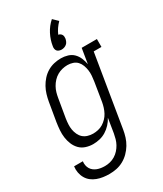

<svg xmlns="http://www.w3.org/2000/svg" viewBox="-239 -858 983 1158"><g transform="rotate(-30 252.5 -278.5)"><path d="M165 213Q143 213 121.5 210Q100 207 80 199.5Q60 192 44 179.5Q28 167 17.5 149Q7 131 3 109.5Q-1 88 2 66H63Q61 80 63.5 93.5Q66 107 72.5 118Q79 129 89.5 137Q100 145 112 149.5Q124 154 137.5 156Q151 158 165 158Q183 158 201 153.5Q219 149 235.5 139Q252 129 265 114.5Q278 100 287 83.5Q296 67 301 49Q306 31 309 14L325 -86Q314 -65 297 -46.5Q280 -28 259.5 -15.5Q239 -3 216 2.5Q193 8 170 8Q144 8 119.5 0Q95 -8 78 -25.5Q61 -43 51.5 -66Q42 -89 38.5 -114Q35 -139 37 -165.5Q39 -192 43 -218L65 -348Q69 -371 76 -394.5Q83 -418 95 -440Q107 -462 124.5 -481.5Q142 -501 164 -514Q186 -527 210 -532.5Q234 -538 258 -538Q282 -538 305 -531Q328 -524 344 -508Q360 -492 369 -470.5Q378 -449 382 -426L399 -530H505V-475H451L369 23Q365 47 357.5 71Q350 95 336.5 117.5Q323 140 304 159Q285 178 262 190.5Q239 203 214.5 208Q190 213 165 213ZM201 -47Q218 -47 236 -51Q254 -55 269.5 -64.5Q285 -74 298 -87.5Q311 -101 319.5 -117Q328 -133 333.5 -150.5Q339 -168 342 -185L363 -315Q366 -334 367.5 -353.5Q369 -373 366.5 -391.5Q364 -410 357.5 -427.5Q351 -445 339 -458Q327 -471 309 -477Q291 -483 272 -483Q254 -483 235.5 -478.5Q217 -474 200.5 -464.5Q184 -455 170.5 -440.5Q157 -426 147.5 -409Q138 -392 133 -374.5Q128 -357 125 -339L103 -209Q100 -189 99 -170Q98 -151 101 -133Q104 -115 112 -98Q120 -81 133 -69.5Q146 -58 164 -52.5Q182 -47 201 -47ZM290 -581Q281 -581 272.5 -584Q264 -587 259 -593Q254 -599 252.5 -608Q251 -617 253 -626Q259 -666 278.5 -704Q298 -742 330 -770L363 -738Q348 -723 336 -705.5Q324 -688 316 -669Q323 -668 329 -664Q335 -660 338.5 -654Q342 -648 342.5 -640.5Q343 -633 342 -626Q340 -617 336 -608Q332 -599 324.5 -593Q317 -587 308 -584Q299 -581 290 -581Z"/></g></svg>

Font: Iosevka Slab Light Oblique
Style: Regular
Weight: 300
Italic angle: -9°
Monospace: yes
Designer: Belleve Invis
Foundry: Belleve Invis
Version: Version 11.1.1; ttfautohint (v1.8.3)